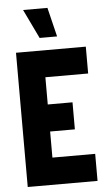

<svg xmlns="http://www.w3.org/2000/svg" viewBox="-60 -935 554 974"><g transform="rotate(-5 217.0 -448.0)"><path d="M95.7 -896.5H219.7L255.9 -748H167ZM41 0V-683.6H396.5V-546.9H178.7V-408.2H304.7V-270.5H178.7V-137.7H396.5V0Z"/></g></svg>

Font: Post No Bills Jaffna ExtraBold
Style: Regular
Weight: 800
Designer: Kosala Senevirathne, Siva Puranthara, Lasantha Premarathna, Tharique Azeez
Foundry: Mooniak
Version: Version 1.220 ; ttfautohint (v1.6)